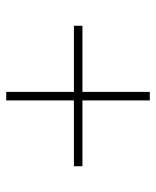

<svg xmlns="http://www.w3.org/2000/svg" viewBox="39 -664 511 630"><g transform="rotate(90 295.0 -348.5)"><path d="M309 -363H525V-335H309V-113H281V-335H64V-363H281V-584H309Z"/></g></svg>

Font: Bitter Pro ExtraLight
Style: Regular
Weight: 275
Designer: Sol Matas, and Bitter project Authors
Foundry: Sol Matas
Version: Version 1.010